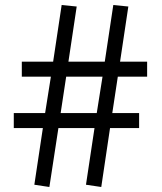

<svg xmlns="http://www.w3.org/2000/svg" viewBox="-20 -744 645 766"><path d="M567 -438V-498H459L492 -718L432 -724L398 -498H253L286 -718L226 -724L192 -498H67V-438H183L160 -293H35V-233H151L117 -7L177 2L213 -233H357L323 -7L384 2L419 -233H535V-293H428L450 -438ZM366 -293H222L244 -438H389Z"/></svg>

Font: United Sans Medium
Style: Regular
Weight: 500
Designer: Pablo Impallari, Rodrigo Fuenzalida (Modified by Dan O. Williams)
Version: Version 1.000;PS 001.000;hotconv 1.0.88;makeotf.lib2.5.64775